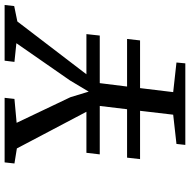

<svg xmlns="http://www.w3.org/2000/svg" viewBox="-16 -768 784 791"><g transform="rotate(-90 375.5 -372.0)"><path d="M142 -407.5H311L160 -694L98 -704L102.5 -744.5H368.5L364 -704L265.5 -695L371 -473.5L394 -398L440 -475L593.5 -696L516.5 -704L521.5 -744.5H751L746.5 -705L683 -692L465.5 -407.5H631L625 -352.5H429L415 -240H611L605 -186.5H408.5L392 -50L514 -36.5L510.5 0H174.5L178.5 -36.5L299 -50L315 -186.5H116L122 -240H321.5L335 -352.5H135.5Z"/></g></svg>

Font: Merriweather 36pt
Style: Italic
Weight: 400
Italic angle: -7.8°
Version: Version 2.101